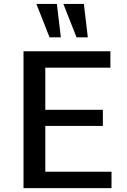

<svg xmlns="http://www.w3.org/2000/svg" viewBox="-20 -977 659 997"><path d="M102.1 -710.9H553.2V-625.5H215.3V-406.7H514.2V-323.2H215.3V-85.4H559.1V0H102.1ZM377.4 -783.2 309.1 -956.5H415.5L436 -783.2ZM237.3 -783.2 168.9 -956.5H275.4L295.9 -783.2Z"/></svg>

Font: Monda Medium
Style: Regular
Weight: 500
Designer: Vernon Adams
Foundry: Vernon Adams
Version: Version 2.200